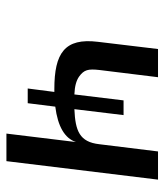

<svg xmlns="http://www.w3.org/2000/svg" viewBox="24 -548 524 613"><g transform="rotate(90 286.5 -242.0)"><path d="M329 -217 348 -374H301L282 -217C256 -218 238 -223 225 -232C203 -248 200 -261 204 -297L227 -484H137L114 -292C101 -186 150 -153 265 -153H274L263 -68H310L321 -156C384 -164 422 -186 434 -222L407 0H495L554 -484H464L441 -297C434 -233 398 -220 329 -217Z"/></g></svg>

Font: Gamestation Text
Style: Italic
Weight: 400
Designer: Jonas Hecksher
Foundry: Jonas Hecksher, Playtypeª, e-types AS
Version: Version 1.003